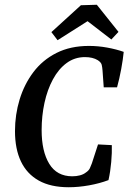

<svg xmlns="http://www.w3.org/2000/svg" viewBox="-20 -775 549 807"><path d="M269 12Q193 12 143 -16Q93 -44 68 -96.5Q43 -149 43 -224Q43 -293 62.5 -357Q82 -421 120.5 -472Q159 -523 217.5 -552.5Q276 -582 354 -582Q392 -582 430.5 -575Q469 -568 500 -557Q497 -526 489.5 -485Q482 -444 472 -408H416L411 -478Q410 -492 407.5 -502.5Q405 -513 391 -522Q370 -535 337 -535Q294 -535 260 -510Q226 -485 202.5 -441.5Q179 -398 167 -343Q155 -288 155 -228Q155 -139 187 -86.5Q219 -34 284 -34Q301 -34 316 -38Q331 -42 341 -50Q353 -58 357.5 -67.5Q362 -77 366 -88L392 -168L450 -165Q451 -134 447.5 -94Q444 -54 436 -18Q399 -4 354.5 4Q310 12 269 12ZM196 -640 320 -753 387 -755 478 -641 448 -609 348 -686 222 -606Z"/></svg>

Font: Yrsa Medium
Style: Italic
Weight: 500
Italic angle: -7.10001°
Designer: Anna Giedrys (Yrsa+Rasa design), David Brezina (Yrsa art-direction, Rasa art-direction, design)
Foundry: Rosetta Type Foundry
Version: Version 2.004